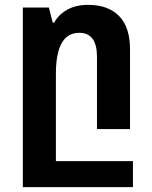

<svg xmlns="http://www.w3.org/2000/svg" viewBox="-20 -531 626 790"><path d="M74 239V-500H181L197 -438H203Q221 -471 256.5 -491Q292 -511 343 -511Q425 -511 470 -465Q515 -419 515 -328V0H379V-298Q379 -396 306 -396Q210 -396 210 -227V132H527V239Z"/></svg>

Font: Noto Sans Armenian SemiCondensed
Style: Bold
Weight: 700
Width: 4
Designer: Monotype Design Team
Foundry: Monotype Imaging Inc.
Version: Version 2.008; ttfautohint (v1.8.4.7-5d5b)